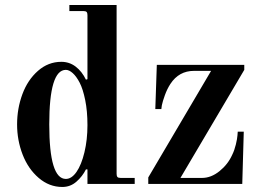

<svg xmlns="http://www.w3.org/2000/svg" viewBox="-20 -732 1038 764"><path d="M176 -237C176 -381.7 198 -454 242 -454C250.7 -454 259.8 -449.7 269.5 -441C279.2 -432.3 288.3 -419.7 297 -403C305.7 -386.3 313 -363.3 319 -334C325 -304.7 328 -271.3 328 -234C328 -195.3 324 -159.3 316 -126C308 -92.7 297.5 -66.7 284.5 -48C271.5 -29.3 257.3 -20 242 -20C198 -20 176 -92.3 176 -237ZM48 -237C48 -195 55.3 -155 70 -117C84.7 -79 106 -48 134 -24C162 0 193.3 12 228 12C249.3 12 268 5 284 -9C300 -23 312.7 -39.3 322 -58H328V0H516V-24H460C454 -24 449.8 -25.2 447.5 -27.5C445.2 -29.8 444 -34 444 -40V-712H256V-688H312C318 -688 322.2 -686.8 324.5 -684.5C326.8 -682.2 328 -678 328 -672V-417L322 -415C311.3 -437 297.7 -454.3 281 -467C264.3 -479.7 245.3 -486 224 -486C189.3 -486 158.3 -474 131 -450C103.7 -426 83 -395 69 -357C55 -319 48 -279 48 -237ZM570 0H944L950 -208H926L925 -194C924.3 -184.7 922.2 -172.3 918.5 -157C914.8 -141.7 910 -128 904 -116C892.7 -90.7 875.8 -69 853.5 -51C831.2 -33 808 -24 784 -24H698L952 -454V-474H604L598 -298H622L624 -313C626 -323 630 -336.3 636 -353C642 -369.7 649.3 -384.7 658 -398C680.7 -432.7 712 -450 752 -450H820L570 -26Z"/></svg>

Font: Km Standard TT
Style: Bold
Weight: 700
Designer: Alexey Kryukov <alexios@thessalonica.org.ru>
Version: Version 2.0.2